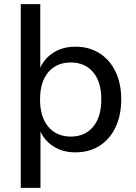

<svg xmlns="http://www.w3.org/2000/svg" viewBox="-20 -725 654 925"><path d="M80 180V-705H174V-384H168Q187 -437 233 -468.5Q279 -500 343 -500Q410 -500 459.5 -468.5Q509 -437 536.5 -380Q564 -323 564 -246Q564 -169 536.5 -111.5Q509 -54 459.5 -22.5Q410 9 343 9Q280 9 234 -22Q188 -53 169 -106H175V180ZM321 -67Q389 -67 428.5 -114Q468 -161 468 -246Q468 -331 428.5 -377.5Q389 -424 321 -424Q253 -424 213 -377.5Q173 -331 173 -246Q173 -161 213 -114Q253 -67 321 -67Z"/></svg>

Font: Nunito Sans 12pt ExtraLight 10pt Medium
Style: Regular
Weight: 500
Version: Version 3.101;gftools[0.9.27]